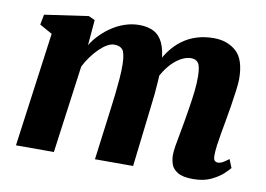

<svg xmlns="http://www.w3.org/2000/svg" viewBox="-66 -668 1076 778"><g transform="rotate(10 472.0 -278.5)"><path d="M266.5 -555 257.5 -450.5Q272.5 -475 293.8 -496.2Q315 -517.5 340 -533.5Q365 -549.5 392.5 -558.2Q420 -567 449 -567Q484 -567 508.5 -554.2Q533 -541.5 546.8 -511.8Q560.5 -482 563.5 -431.5Q564 -423.5 564 -414Q564 -404.5 563.2 -394.5Q562.5 -384.5 561.5 -374L540 -407Q555.5 -447 577 -476.8Q598.5 -506.5 625.8 -526.8Q653 -547 685.5 -557Q718 -567 755.5 -567Q811.5 -567 848 -534.2Q884.5 -501.5 884.5 -420Q884.5 -405 880.5 -374Q876.5 -343 871 -308.5Q865.5 -274 860.5 -247Q856 -222 851.2 -195Q846.5 -168 843 -143.2Q839.5 -118.5 839.5 -100.5Q839.5 -82.5 845.2 -77.8Q851 -73 858.5 -73Q867 -73 876.2 -77.8Q885.5 -82.5 902.5 -95.5L916.5 -61Q911 -53.5 893 -36.5Q875 -19.5 844.5 -4.8Q814 10 770.5 10Q728 10 707 -2.8Q686 -15.5 679.8 -34.2Q673.5 -53 673.5 -71.5Q673.5 -86 677.2 -109.8Q681 -133.5 686.5 -161.2Q692 -189 696.5 -216.5Q701 -243 706.2 -275.8Q711.5 -308.5 715.2 -341.5Q719 -374.5 718.5 -403Q718 -443.5 708.5 -457.2Q699 -471 679 -471Q660.5 -471 640.2 -460.8Q620 -450.5 600.8 -430.8Q581.5 -411 565.8 -383.5Q550 -356 540.5 -321.5L564 -410Q564 -387 562.2 -358.8Q560.5 -330.5 557.8 -301.5Q555 -272.5 551.5 -247L522.5 0H365.5L393.5 -216Q397 -243.5 400.8 -275.5Q404.5 -307.5 407 -339.8Q409.5 -372 409 -400Q407.5 -445.5 396.5 -458.2Q385.5 -471 362.5 -471Q349 -471 333.8 -462.5Q318.5 -454 302.5 -438.5Q286.5 -423 271.8 -403Q257 -383 245.5 -360.5L196.5 0H40.5L104.5 -470L52.5 -499L60.5 -541L240.5 -567Z"/></g></svg>

Font: Merriweather 20pt Black
Style: Italic
Weight: 900
Italic angle: -7.8°
Version: Version 2.101